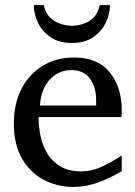

<svg xmlns="http://www.w3.org/2000/svg" viewBox="-20 -719 530 751"><path d="M266.1 12.2Q205.6 12.2 152.6 -14.9Q99.6 -42 66.9 -97.2Q34.2 -152.3 34.2 -235.8Q34.2 -314 64.5 -372.1Q94.7 -430.2 147.9 -462.2Q201.2 -494.1 269 -494.1Q362.3 -494.1 409.2 -436.3Q456.1 -378.4 456.1 -289.1Q456.1 -284.2 456.1 -276.1Q456.1 -268.1 455.1 -261.2H130.9Q130.9 -223.1 138.9 -185.3Q147 -147.5 166 -116.7Q185.1 -85.9 217.3 -67.4Q249.5 -48.8 297.9 -48.8Q340.8 -48.8 381.6 -68.6Q422.4 -88.4 456.1 -110.8V-49.8Q414.1 -23.9 365.5 -5.9Q316.9 12.2 266.1 12.2ZM136.2 -306.2H356V-328.1Q356 -377.4 332.3 -411.1Q308.6 -444.8 258.8 -444.8Q209.5 -444.8 174.8 -407.7Q140.1 -370.6 136.2 -306.2ZM410.2 -699.2Q410.2 -664.1 393.6 -629.9Q377 -595.7 344 -573.2Q311 -550.8 261.2 -550.8Q211.4 -550.8 178.2 -573.2Q145 -595.7 128.7 -629.9Q112.3 -664.1 112.3 -699.2H151.4Q160.2 -656.2 192.4 -637.2Q224.6 -618.2 261.2 -618.2Q298.3 -618.2 329.8 -637.2Q361.3 -656.2 370.1 -699.2Z"/></svg>

Font: Charis
Style: Regular
Weight: 400
Designer: Walt Agee, Miriam Martin, Annie Olsen, Victor Gaultney, Lorna Priest, Alan Ward, Bob Hallissy, Martin Hosken, Sharon Cor
Foundry: SIL Global
Version: Version 7.000